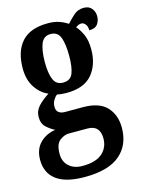

<svg xmlns="http://www.w3.org/2000/svg" viewBox="-123 -646 703 952"><g transform="rotate(-15 228.5 -170.0)"><path d="M192 236Q95 236 47 200Q-1 164 -1 97Q-1 43 30.5 11Q62 -21 110 -28Q88 -39 67.5 -57.5Q47 -76 47 -110Q47 -142 69 -165.5Q91 -189 124 -210Q84 -227 58.5 -266.5Q33 -306 33 -363Q33 -451 76.5 -499.5Q120 -548 211 -548Q243 -548 267 -540Q291 -532 312 -518Q329 -537 350.5 -556.5Q372 -576 403 -576Q429 -576 443 -559Q457 -542 457 -519Q457 -496 444.5 -478.5Q432 -461 401 -461Q401 -482 391.5 -493Q382 -504 372 -504Q362 -504 355 -500.5Q348 -497 342 -492Q360 -472 373 -442.5Q386 -413 386 -368Q386 -289 344 -239.5Q302 -190 211 -190Q202 -190 187 -191.5Q172 -193 164 -195Q154 -188 145 -173Q136 -158 136 -139Q136 -119 148 -110Q160 -101 179 -101H272Q355 -101 393.5 -60Q432 -19 432 47Q432 135 373 185.5Q314 236 192 236ZM209 -244Q247 -244 259.5 -275.5Q272 -307 272 -365Q272 -425 259.5 -459Q247 -493 210 -493Q174 -493 160.5 -458Q147 -423 147 -364Q147 -308 160.5 -276Q174 -244 209 -244ZM195 180Q264 180 297 150.5Q330 121 330 75Q330 7 266 7H170Q147 7 123.5 25Q100 43 100 93Q100 133 126 156.5Q152 180 195 180Z"/></g></svg>

Font: Noto Serif Tamil ExtraCondensed
Style: Bold
Weight: 700
Width: 2
Designer: Indian Type Foundry, Tom Grace, and the Monotype Design Team
Foundry: Monotype Imaging Inc.
Version: Version 2.004; ttfautohint (v1.8.4.7-5d5b)